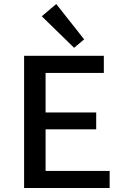

<svg xmlns="http://www.w3.org/2000/svg" viewBox="-20 -936 623 956"><path d="M526 -85V0H100V-658H497V-573H207V-376H459V-292H207V-85ZM188 -855 260 -916 399 -740 349 -698Z"/></svg>

Font: Ysabeau Semibold
Style: Regular
Weight: 600
Designer: Christian Thalmann (Catharsis Fonts)
Version: Version 0.003